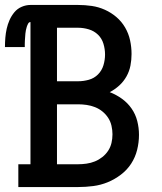

<svg xmlns="http://www.w3.org/2000/svg" viewBox="-34 -755 654 775"><path d="M40 0V-92H89V-666Q83 -666 79.5 -659.5Q76 -653 74 -646.5Q72 -640 70.5 -633Q69 -626 68.5 -619.5Q68 -613 67.5 -606Q67 -599 66.5 -592Q66 -585 66 -578.5Q66 -572 66 -565H-14Q-14 -584 -12.5 -602.5Q-11 -621 -7 -639Q-3 -657 4.5 -674Q12 -691 24 -705.5Q36 -720 53.5 -727.5Q71 -735 89 -735H281Q309 -735 336.5 -731Q364 -727 389.5 -715.5Q415 -704 436 -686Q457 -668 471 -644Q485 -620 491 -592.5Q497 -565 497 -537Q497 -513 492.5 -490Q488 -467 476.5 -446.5Q465 -426 447.5 -410Q430 -394 409 -383Q435 -373 458 -356.5Q481 -340 497 -317Q513 -294 520 -266.5Q527 -239 527 -211Q527 -180 519.5 -150Q512 -120 495.5 -94.5Q479 -69 454 -50Q429 -31 401 -19.5Q373 -8 342.5 -4Q312 0 281 0ZM281 -427Q303 -427 324.5 -433Q346 -439 361.5 -454.5Q377 -470 383.5 -491.5Q390 -513 390 -535Q390 -557 383.5 -578.5Q377 -600 361.5 -615Q346 -630 324.5 -636.5Q303 -643 281 -643H196V-427ZM196 -92H281Q298 -92 315.5 -94.5Q333 -97 349 -103.5Q365 -110 379 -121Q393 -132 402.5 -146.5Q412 -161 416 -178Q420 -195 420 -213Q420 -230 416 -247.5Q412 -265 402.5 -279.5Q393 -294 379.5 -305Q366 -316 349.5 -322.5Q333 -329 315.5 -331.5Q298 -334 281 -334H196Z"/></svg>

Font: Iosevka Slab Semibold Extended
Style: Regular
Weight: 600
Width: 7
Monospace: yes
Designer: Belleve Invis
Foundry: Belleve Invis
Version: Version 11.1.0; ttfautohint (v1.8.3)